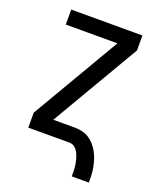

<svg xmlns="http://www.w3.org/2000/svg" viewBox="-152 -765 854 1024"><g transform="rotate(20 275.0 -252.5)"><path d="M380 165Q380 149 379.5 132.5Q379 116 376.5 99.5Q374 83 369.5 67Q365 51 357.5 36Q350 21 337 10.5Q324 0 307 0H73V-85L366 -585H73V-670H477V-585L184 -85H307Q329 -85 349.5 -80Q370 -75 388 -63.5Q406 -52 420 -35.5Q434 -19 444 -0.5Q454 18 460.5 38.5Q467 59 471 80Q475 101 476 122.5Q477 144 477 165Z"/></g></svg>

Font: Lode Dark Term
Style: Bold
Weight: 700
Monospace: yes
Designer: Belleve Invis
Foundry: Belleve Invis
Version: Version 29.2.0